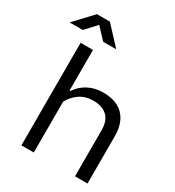

<svg xmlns="http://www.w3.org/2000/svg" viewBox="-281 -1057 1076 1182"><g transform="rotate(30 256.5 -466.0)"><path d="M57 0V-729H145V-441H151Q179 -484 226 -509Q273 -534 333 -534Q397 -534 440.5 -510Q484 -486 505.5 -442Q527 -398 527 -338V0H438V-329Q438 -374 421.5 -403Q405 -432 375.5 -446Q346 -460 306 -460Q248 -460 207.5 -432Q167 -404 145 -361V0ZM-64 -804 56 -932H148L267 -804H174L101 -882L29 -804Z"/></g></svg>

Font: Hubot Sans
Style: Regular
Weight: 400
Designer: Deni Anggara
Foundry: GitHub, Inc., Subsidiary of Microsoft Corporation
Version: Version 2.000